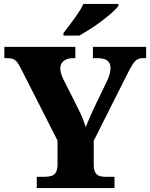

<svg xmlns="http://www.w3.org/2000/svg" viewBox="-20 -951 760 971"><path d="M166 0V-57H207Q226 -57 240.5 -61.5Q255 -66 263 -80Q271 -94 271 -122V-240L86 -604Q76 -624 67.5 -635.5Q59 -647 47.5 -652Q36 -657 15 -657H2V-714H361V-657H351Q320 -657 302.5 -643Q285 -629 285 -606Q285 -594 289 -579.5Q293 -565 300 -551L374 -404Q389 -375 397.5 -353Q406 -331 414 -308Q424 -335 437.5 -365.5Q451 -396 467 -429L523 -545Q534 -570 536.5 -584.5Q539 -599 539 -605Q539 -633 522.5 -645Q506 -657 471 -657H450V-714H719V-657H704Q686 -657 674.5 -650.5Q663 -644 652 -627Q641 -610 625 -579L454 -239V-121Q454 -93 461.5 -79.5Q469 -66 482 -61.5Q495 -57 510 -57H559V0ZM301 -784Q316 -803 335.5 -829Q355 -855 373.5 -882Q392 -909 402 -931H579V-921Q570 -908 547.5 -888Q525 -868 496 -846Q467 -824 436.5 -804.5Q406 -785 381 -771H301Z"/></svg>

Font: Noto Serif Kannada ExtraBold
Style: Regular
Weight: 800
Version: Version 2.003